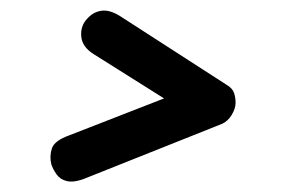

<svg xmlns="http://www.w3.org/2000/svg" viewBox="-20 -460 546 370"><path d="M141 -115Q122 -108 109 -111Q96 -114 89 -124Q82 -134 79 -143Q75 -159 80 -174Q85 -189 113 -199L344 -289L338 -244L160 -356Q138 -370 136.5 -390.5Q135 -411 149 -425Q161 -438 177.5 -439.5Q194 -441 216 -426L416 -297Q428 -290 431 -281Q434 -272 434 -262Q434 -251 426.5 -238.5Q419 -226 407 -221Z"/></svg>

Font: Edu TAS Beginner SemiBold
Style: Regular
Weight: 600
Version: Version 1.003